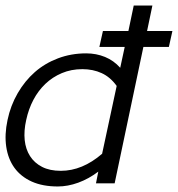

<svg xmlns="http://www.w3.org/2000/svg" viewBox="-28 -657 638 688"><path d="M577.1 -488.8H485.8L382.8 0H315.9L324.2 -42Q290 -16.1 252.4 -2.4Q214.8 11.2 179.2 11.2Q125 11.2 85.9 -6.3Q46.9 -23.9 23.9 -55.4Q1 -86.9 -5.6 -130.9Q-12.2 -174.8 -1 -227.1Q9.8 -278.8 35.4 -323Q61 -367.2 96.9 -398.7Q132.8 -430.2 179.9 -448Q227.1 -465.8 280.8 -465.8Q316.9 -465.8 348.4 -452.9Q379.9 -439.9 402.8 -414.1L418.9 -488.8H328.1L340.8 -545.9H432.1L451.2 -637.2H518.1L499 -545.9H589.8ZM390.1 -349.1Q367.2 -380.9 336.2 -395Q305.2 -409.2 267.1 -409.2Q227.1 -409.2 193.6 -395Q160.2 -380.9 134.5 -356.4Q108.9 -332 91.6 -299.1Q74.2 -266.1 65.9 -227.1Q57.1 -188 60.5 -155Q64 -122.1 79.6 -97.7Q95.2 -73.2 122.6 -59.1Q149.9 -44.9 189.9 -44.9Q267.1 -44.9 337.9 -106Z"/></svg>

Font: Anonymous Pro
Style: Italic
Weight: 400
Italic angle: -12°
Monospace: yes
Designer: Mark Simonson
Version: Version 1.003